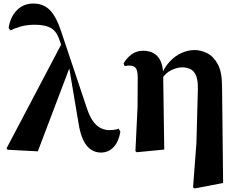

<svg xmlns="http://www.w3.org/2000/svg" viewBox="-20 -846 1349 1086"><path d="M23 1 17 -7 335 -611 378 -475 194 10ZM550 17Q522 17 496.5 1.5Q471 -14 452 -51.5Q433 -89 423 -156L370 -471L368 -472L316 -621Q298 -673 264.5 -689.5Q231 -706 178 -706Q132 -706 97 -696Q62 -686 39 -674L29 -688Q37 -747 74 -786.5Q111 -826 169 -826Q225 -826 261.5 -789.5Q298 -753 326 -668L471 -235Q487 -187 506.5 -160Q526 -133 549.5 -121.5Q573 -110 600 -110Q612 -110 626.5 -112Q641 -114 651 -118L661 -102Q652 -46 623 -14.5Q594 17 550 17Z M746 9 758 -240 759 -406Q759 -447 748 -461Q737 -475 713 -475Q706 -475 699.5 -474.5Q693 -474 685 -472L679 -487Q695 -516 723 -537.5Q751 -559 790 -559Q823 -559 848 -545.5Q873 -532 887.5 -502.5Q902 -473 903 -423V-419L909 0L754 15ZM1072 214 1091 -37 1099 -334Q1101 -387 1090 -415.5Q1079 -444 1058 -454.5Q1037 -465 1010 -465Q982 -465 949.5 -449.5Q917 -434 894 -399L883 -407H886Q907 -462 939 -496.5Q971 -531 1008 -547Q1045 -563 1080 -563Q1115 -563 1151 -545.5Q1187 -528 1211.5 -483.5Q1236 -439 1236 -357L1242 189L1081 220Z"/></svg>

Font: Noto Serif JP Black
Style: Regular
Weight: 900
Designer: Ryoko NISHIZUKA 西塚涼子 (kana & ideographs); Frank Grießhammer (Latin, Greek & Cyrillic); Wenlong ZHANG 张文龙 (bopomofo); San
Foundry: Adobe
Version: Version 2.003-H1;hotconv 1.1.1;makeotfexe 2.6.0